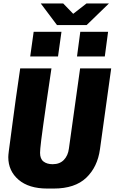

<svg xmlns="http://www.w3.org/2000/svg" viewBox="-20 -1082 664 1112"><path d="M254 10Q147 10 87.5 -41Q28 -92 28 -172Q28 -183 31 -206.5Q34 -230 39.5 -270Q45 -310 52.5 -368.5Q60 -427 71 -505.5Q82 -584 97 -686H278Q261 -572 249.5 -492Q238 -412 230.5 -358.5Q223 -305 219 -272.5Q215 -240 213.5 -222.5Q212 -205 212 -197Q212 -162 232 -146.5Q252 -131 285 -131Q326 -131 350 -156Q374 -181 379 -221L444 -686H624L559 -218Q545 -115 479.5 -52.5Q414 10 291 10ZM310 -937 216 -1062H346L404 -1002L481 -1062H611L482 -937ZM155 -755 175 -898H336L316 -755ZM426 -755 445 -898H606L587 -755Z"/></svg>

Font: Chivo Mono Medium ExtraBold
Style: Italic
Weight: 800
Italic angle: -8.05°
Monospace: yes
Version: Version 1.008